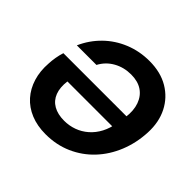

<svg xmlns="http://www.w3.org/2000/svg" viewBox="-172 -905 1109 1109"><g transform="rotate(45 382.5 -350.0)"><path d="M332 12Q264 12 210.5 -10Q157 -32 121 -72.5Q85 -113 68 -168.5Q51 -224 56 -290Q57 -314 61.5 -340.5Q66 -367 74 -392H618L601 -293H206Q199 -238 214 -199Q229 -160 264.5 -139.5Q300 -119 353 -119Q394 -119 431.5 -132.5Q469 -146 500 -173Q531 -200 551.5 -239Q572 -278 579 -327L589 -385Q597 -445 581 -489.5Q565 -534 529 -558Q493 -582 438 -582Q379 -582 331 -555Q283 -528 257 -479H97Q128 -549 181.5 -601.5Q235 -654 306 -683Q377 -712 458 -712Q549 -712 614 -673.5Q679 -635 713 -568Q747 -501 743 -414Q739 -325 707.5 -247Q676 -169 621.5 -111Q567 -53 493.5 -20.5Q420 12 332 12Z"/></g></svg>

Font: DM Sans ExtraBold
Style: Italic
Weight: 800
Italic angle: -10°
Designer: Colophon Foundry, Jonny Pinhorn
Foundry: Colophon Foundry
Version: Version 4.004;gftools[0.9.30]